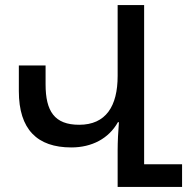

<svg xmlns="http://www.w3.org/2000/svg" viewBox="-20 -734 759 754"><path d="M695 -89H546V-714H442V-436C442 -317 396 -244 291 -244C194 -244 159 -297 159 -403V-477H54V-376C54 -226 126 -155 260 -155C341 -155 407 -190 443 -254H447C444 -218 442 -176 442 -144V0H695Z"/></svg>

Font: Noto Sans Armenian SemiCondensed Medium
Style: Regular
Weight: 500
Width: 4
Designer: Monotype Design Team
Foundry: Monotype Imaging Inc.
Version: Version 2.008